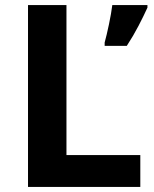

<svg xmlns="http://www.w3.org/2000/svg" viewBox="-20 -734 605 754"><path d="M90 0V-714H241V-125H531V0ZM559 -704Q544 -671 524 -632.5Q504 -594 478 -554H391V-567Q399 -596 408 -639Q417 -682 421 -714H559Z"/></svg>

Font: Noto Sans Ethiopic
Style: Bold
Weight: 700
Designer: Monotype Design Team
Foundry: Monotype Imaging Inc.
Version: Version 2.102; ttfautohint (v1.8.4.7-5d5b)